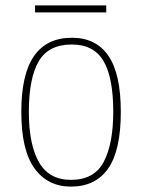

<svg xmlns="http://www.w3.org/2000/svg" viewBox="-20 -682 527 712"><path d="M243 10Q157 10 108 -57.5Q59 -125 59 -267Q59 -406 106 -474Q153 -542 247 -542Q336 -542 382 -475Q428 -408 428 -267Q428 -124 381 -57Q334 10 243 10ZM243 -15Q330 -15 365 -82.5Q400 -150 400 -267Q400 -394 364 -455.5Q328 -517 246 -517Q160 -517 123.5 -454.5Q87 -392 87 -267Q87 -146 124.5 -80.5Q162 -15 243 -15ZM110 -636V-662H374V-636Z"/></svg>

Font: Noto Serif Bengali SemiCondensed Thin
Style: Regular
Weight: 100
Width: 4
Designer: Juan Bruce, Universal Thirst, Indian Type Foundry and the Monotype Design Team.
Foundry: Monotype Imaging Inc.
Version: Version 2.003; ttfautohint (v1.8.4.7-5d5b)